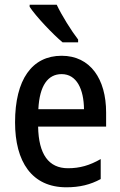

<svg xmlns="http://www.w3.org/2000/svg" viewBox="-20 -852 511 816"><path d="M221 -832H106V-823C132 -783 205 -706 246 -672H312V-684C284 -720 242 -787 221 -832ZM242 -615C116 -615 44 -514 44 -332C44 -165 115 -56 262 -56C318 -56 364 -67 408 -91V-176C361 -149 319 -137 269 -137C187 -137 144 -196 142 -314H431V-374C431 -516 364 -615 242 -615ZM242 -537C306 -537 336 -473 337 -388H143C148 -489 184 -537 242 -537Z"/></svg>

Font: Noto Sans Malayalam UI Condensed Medium
Style: Regular
Weight: 500
Width: 3
Designer: Jelle Bosma - Monotype Design Team
Foundry: Monotype Imaging Inc.
Version: Version 2.104